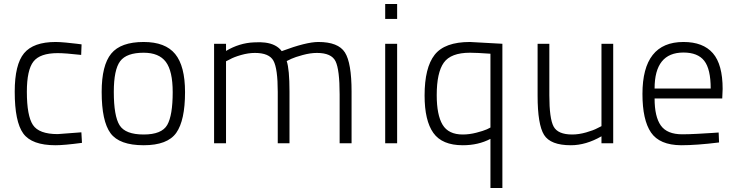

<svg xmlns="http://www.w3.org/2000/svg" viewBox="-20 -720 3702 965"><path d="M260 -509Q279 -509 311.5 -506Q344 -503 367 -500L390 -497L388 -444Q308 -453 270 -453Q181 -453 148 -410.5Q115 -368 115 -259Q115 -138 145.5 -92Q176 -46 270 -46L389 -55L392 -2Q302 10 259 10Q140 10 97 -49Q54 -108 54 -259Q54 -396 101 -452.5Q148 -509 260 -509Z M702 -509Q811 -509 860.5 -448.5Q910 -388 910 -257Q910 -115 866 -52.5Q822 10 702 10Q580 10 535.5 -50.5Q491 -111 491 -258Q491 -392 539 -450.5Q587 -509 702 -509ZM702 -44Q793 -44 820.5 -92Q848 -140 848 -257Q848 -363 813.5 -409Q779 -455 702 -455Q616 -455 584 -412.5Q552 -370 552 -258Q552 -137 581 -90.5Q610 -44 702 -44Z M1116 0H1056V-500H1116V-464Q1183 -504 1256 -507Q1291 -509 1312 -506Q1369 -499 1396 -463Q1519 -509 1580 -509Q1680 -509 1713.5 -456.5Q1747 -404 1747 -260V0H1687V-245Q1687 -370 1666.5 -412Q1646 -454 1573 -454Q1540 -454 1501.5 -443.5Q1463 -433 1444.5 -424.5Q1426 -416 1421 -413Q1435 -372 1435 -260V0H1376V-258Q1376 -375 1354.5 -414.5Q1333 -454 1261 -454Q1228 -454 1191.5 -443.5Q1155 -433 1136 -422L1116 -412Z M1916 0V-500H1976V0ZM1916 -625V-700H1976V-625Z M2306 10Q2202 10 2158 -52Q2114 -114 2114 -240Q2114 -380 2164.5 -444.5Q2215 -509 2342 -509L2505 -500V225H2445V-22Q2384 10 2306 10ZM2342 -455Q2246 -455 2210.5 -405Q2175 -355 2175 -242Q2175 -142 2204.5 -93Q2234 -44 2306 -44Q2339 -44 2374 -53Q2409 -62 2427 -70L2445 -79V-450Q2375 -455 2342 -455Z M3003 -500H3062V0H3003V-35Q2925 10 2849 10Q2747 10 2714.5 -42Q2682 -94 2682 -239V-500H2741V-241Q2741 -124 2762.5 -84Q2784 -44 2856 -44Q2889 -44 2926 -54.5Q2963 -65 2983 -76L3003 -86Z M3409 -45Q3441 -45 3487 -47.5Q3533 -50 3563 -52L3592 -54L3594 -4Q3481 10 3403 10Q3295 9 3252 -54Q3209 -117 3209 -248Q3209 -509 3415 -509Q3514 -509 3563 -452.5Q3612 -396 3612 -273L3610 -225H3270Q3270 -133 3301.5 -89Q3333 -45 3409 -45ZM3270 -275H3552Q3552 -373 3519.5 -414.5Q3487 -456 3415 -456Q3270 -456 3270 -275Z"/></svg>

Font: TypoPRO Titillium Text
Style: 250 wt
Weight: 300
Designer: Accademia di Belle Arti di Urbino and others
Foundry: Accademia di Belle Arti di Urbino and others.
Version: Version 25.000